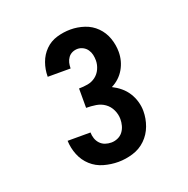

<svg xmlns="http://www.w3.org/2000/svg" viewBox="-101 -938 701 717"><g transform="rotate(-20 250.0 -580.0)"><path d="M252 -317Q223 -317 194.5 -325Q166 -333 144.5 -352.5Q123 -372 112 -399.5Q101 -427 100 -456H191Q191 -444 195 -432Q199 -420 207.5 -411Q216 -402 227.5 -398Q239 -394 252 -394Q265 -394 277.5 -399.5Q290 -405 298 -415.5Q306 -426 309.5 -439Q313 -452 313 -465Q313 -484 304.5 -502Q296 -520 280.5 -531Q265 -542 245.5 -545Q226 -548 207 -548V-625Q224 -625 241.5 -628Q259 -631 273 -641.5Q287 -652 294.5 -668.5Q302 -685 302 -702Q302 -714 299.5 -725Q297 -736 290.5 -745.5Q284 -755 273.5 -760.5Q263 -766 252 -766Q241 -766 231 -761.5Q221 -757 214.5 -748Q208 -739 205.5 -728.5Q203 -718 203 -707Q203 -707 203 -707Q203 -707 203 -706H112Q112 -707 112 -707Q112 -707 112 -707Q112 -735 121.5 -761.5Q131 -788 150.5 -807.5Q170 -827 197 -835Q224 -843 252 -843Q280 -843 307 -834Q334 -825 354 -805Q374 -785 383.5 -758Q393 -731 393 -703Q393 -685 388.5 -668Q384 -651 375 -635.5Q366 -620 353 -608Q340 -596 324 -588Q342 -579 357 -566.5Q372 -554 382.5 -537.5Q393 -521 398.5 -502Q404 -483 404 -464Q404 -434 393.5 -405.5Q383 -377 361.5 -356Q340 -335 310.5 -326Q281 -317 252 -317Z"/></g></svg>

Font: Iosevka Slab Extrabold
Style: Regular
Weight: 800
Monospace: yes
Designer: Belleve Invis
Foundry: Belleve Invis
Version: Version 11.1.1; ttfautohint (v1.8.3)